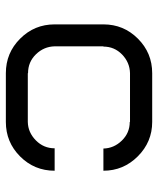

<svg xmlns="http://www.w3.org/2000/svg" viewBox="38 -578 540 656"><g transform="rotate(90 308.0 -250.0)"><path d="M487.5 -333.3Q486.7 -369.2 460.4 -396.2Q434.2 -423.3 396.7 -423.3V-424.2H230Q193.3 -423.3 166.2 -397.1Q139.2 -370.8 139.2 -333.3H138.3V-166.7Q139.2 -130 165.4 -102.9Q191.7 -75.8 230 -75.8V-75H396.7Q432.5 -75.8 459.6 -102.5Q486.7 -129.2 486.7 -166.7H563.3Q563.3 -97.5 514.6 -48.8Q465.8 0 396.7 0H230Q160.8 0 112.1 -48.8Q63.3 -97.5 63.3 -166.7V-333.3Q63.3 -402.5 112.1 -451.2Q160.8 -500 230 -500H396.7Q465 -500 514.2 -450.8Q563.3 -401.7 563.3 -333.3Z"/></g></svg>

Font: 0xA000-Squarish
Style: Squareish
Weight: 400
Version: Version 0.1